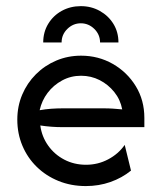

<svg xmlns="http://www.w3.org/2000/svg" viewBox="-20 -610 533 638"><path d="M265.3 8.3Q216 8.3 174.3 -8.7Q132.6 -25.7 102.1 -55.6Q71.5 -85.4 54.5 -125.7Q37.5 -166 37.5 -212.5Q37.5 -256.9 53.8 -295.5Q70.1 -334 99.3 -363.2Q128.5 -392.4 167 -408.7Q205.6 -425 249.3 -425Q306.9 -425 354.9 -397.6Q402.8 -370.1 431.2 -323.6Q459.7 -277.1 459.7 -218.1V-187.5H187.5Q169.4 -187.5 150.7 -188.9Q131.9 -190.3 113.9 -193.1Q118.8 -156.2 139.9 -126.4Q161.1 -96.5 193.8 -79.5Q226.4 -62.5 266 -62.5Q305.6 -62.5 339.6 -80.6Q373.6 -98.6 394.4 -128.5L415.3 -43.1Q385.4 -18.8 346.9 -5.2Q308.3 8.3 265.3 8.3ZM111.8 -243.8Q130.6 -247.2 149.7 -248.6Q168.8 -250 187.5 -250H325.7Q341 -250 355.9 -249Q370.8 -247.9 386.1 -246.5Q379.9 -279.2 359.7 -304.2Q339.6 -329.2 311.1 -343.8Q282.6 -358.3 249.3 -358.3Q215.3 -358.3 186.5 -342.7Q157.6 -327.1 138.2 -301.4Q118.8 -275.7 111.8 -243.8ZM123.6 -468.8Q123.6 -503.5 140.3 -530.9Q156.9 -558.3 185.4 -574Q213.9 -589.6 248.6 -589.6Q283.3 -589.6 311.8 -573.6Q340.3 -557.6 356.9 -530.6Q373.6 -503.5 373.6 -468.8H312.5Q312.5 -495.1 293.4 -513.9Q274.3 -532.6 248.6 -532.6Q222.9 -532.6 203.8 -513.9Q184.7 -495.1 184.7 -468.8Z"/></svg>

Font: Afacad Flux
Style: Regular
Weight: 400
Designer: Kristian Moeller
Foundry: Dicotype
Version: Version 1.100